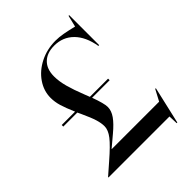

<svg xmlns="http://www.w3.org/2000/svg" viewBox="-237 -877 1037 1037"><g transform="rotate(-45 282.0 -358.5)"><path d="M484 0H18V-3L82 -59Q148 -116 173.5 -149Q199 -182 199 -211Q199 -235 190 -264.5Q181 -294 156 -348L147 -367H40V-379H142Q120 -430 110.5 -462Q101 -494 101 -525Q101 -578 132.5 -624Q164 -670 218.5 -697.5Q273 -725 338 -725Q366 -725 396 -719.5Q426 -714 467 -704L483 -770H488V-541H482Q468 -623 424 -667Q380 -711 314 -711Q259 -711 227.5 -680.5Q196 -650 196 -594Q196 -556 208 -512Q220 -468 243 -410L255 -379H394V-367H260Q285 -299 285 -272Q285 -243 264.5 -214Q244 -185 202 -150L139 -97V-96H501L535 -160H540L491 53H486Z"/></g></svg>

Font: Nyght Serif
Style: Regular
Weight: 400
Designer: Maksym Kobuzan
Version: Version 0.410;July 4, 2025;FontCreator 15.0.0.2958 64-bit